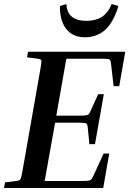

<svg xmlns="http://www.w3.org/2000/svg" viewBox="-22 -938 645 958"><path d="M523 -172 493 0H-2L3 -28L59 -35Q76 -37 80 -43.5Q84 -50 90 -84L180 -596Q186 -630 184 -636.5Q182 -643 167 -645L113 -652L118 -680H603L573 -508H545L532 -619Q531 -631 528.5 -636.5Q526 -642 516.5 -643.5Q507 -645 483 -645H309L259 -361H373Q397 -361 407 -362.5Q417 -364 421.5 -369.5Q426 -375 431 -387L468 -468H496L452 -219H424L416 -300Q415 -318 408 -322Q401 -326 366 -326H253L201 -35H385Q409 -35 419 -36.5Q429 -38 434 -43.5Q439 -49 444 -61L495 -172ZM408 -834Q455 -834 486 -853.5Q517 -873 535 -918L569 -908Q544 -826 502.5 -789Q461 -752 402 -752Q341 -752 308.5 -793.5Q276 -835 277 -908L309 -918Q312 -873 338 -853.5Q364 -834 408 -834Z"/></svg>

Font: Inria Serif
Style: Bold Italic
Weight: 700
Italic angle: -10°
Designer: Black Foundry Team
Foundry: Black Foundry
Version: Version 1.000; ttfautohint (v1.8.3)